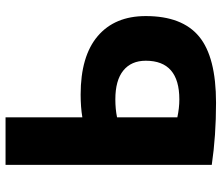

<svg xmlns="http://www.w3.org/2000/svg" viewBox="-72 -698 780 675"><g transform="rotate(-90 317.5 -360.0)"><path d="M76 -730H243V-460Q279 -466 323 -466Q458 -466 528.5 -406Q599 -346 599 -237Q599 -109 527 -49.5Q455 10 294 10Q178 10 76 -5ZM243 -338V-126Q276 -119 306 -119Q442 -119 442 -237Q442 -288 407.5 -316Q373 -344 306 -344Q272 -344 243 -338Z"/></g></svg>

Font: Mplus 1p ExtraBold
Style: Regular
Weight: 800
Version: Version 1.061